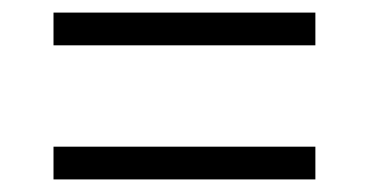

<svg xmlns="http://www.w3.org/2000/svg" viewBox="-20 -509 588 305"><path d="M65 -276H481V-224H65ZM65 -489H481V-437H65Z"/></svg>

Font: Plata Sans Light
Style: Regular
Weight: 300
Designer: Pablo Impallari, Andres Torresi, & Cristiano Sobral
Foundry: Pablo Impallari, Andres Torresi, & Cristiano Sobral
Version: Version 1.00;December 28, 2019;FontCreator 12.0.0.2547 64-bi